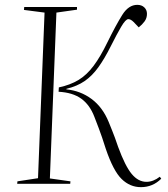

<svg xmlns="http://www.w3.org/2000/svg" viewBox="-20 -759 694 793"><path d="M223 -398Q270 -408 304 -428.5Q338 -449 366.5 -487Q395 -525 424 -585Q459 -656 485 -697.5Q511 -739 547 -739Q565 -739 576 -728.5Q587 -718 587 -702Q587 -684 577 -670.5Q567 -657 553 -646L532 -668Q520 -680 510 -680Q499 -680 480.5 -648.5Q462 -617 438 -569Q412 -517 386.5 -481.5Q361 -446 330 -424.5Q299 -403 254 -392V-390Q313 -384 358.5 -350Q404 -316 429 -255Q438 -233 443.5 -219Q449 -205 454.5 -190.5Q460 -176 468 -152Q497 -73 524 -40.5Q551 -8 585 -8Q613 -8 640 -29L646 -21Q611 14 562 14Q517 14 482.5 -19.5Q448 -53 417 -144Q408 -173 401.5 -191.5Q395 -210 388 -229Q381 -248 370 -276Q351 -326 315.5 -351.5Q280 -377 222 -380ZM164 -707 79 -718 80 -730H298V-719L213 -707L186 -22L271 -10L270 0H51L52 -10L137 -23Z"/></svg>

Font: Literata 72pt ExtraLight
Style: Italic
Weight: 200
Italic angle: -2°
Designer: Latin by Veronika Burian and Jose Scaglione. Greek by Irene Vlachou. Cyrillic by Vera Evstafieva
Foundry: TypeTogether
Version: Version 3.002